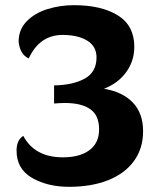

<svg xmlns="http://www.w3.org/2000/svg" viewBox="-20 -700 621 742"><path d="M499 -519Q499 -464 467.5 -421Q436 -378 382 -357Q454 -345 493.5 -303.5Q533 -262 533 -193Q533 -126 497.5 -77.5Q462 -29 397.5 -3.5Q333 22 247 22Q164 22 104 -12.5Q44 -47 44 -118Q44 -159 70 -175Q114 -92 223 -92Q289 -92 326 -120Q363 -148 363 -200Q363 -254 329 -278Q295 -302 231 -302Q213 -302 189 -300V-370Q261 -371 307 -396Q353 -421 353 -478Q353 -521 317 -543Q281 -565 222 -565Q133 -565 91 -474Q57 -490 52 -539Q52 -586 83.5 -618Q115 -650 164 -665Q213 -680 266 -680Q372 -680 435.5 -640.5Q499 -601 499 -519Z"/></svg>

Font: Sansita
Style: Bold
Weight: 700
Designer: Pablo Cosgaya
Foundry: Omnibus-Type
Version: Version 1.006